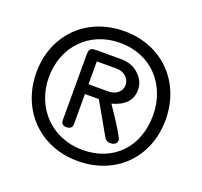

<svg xmlns="http://www.w3.org/2000/svg" viewBox="-129 -898 1105 1050"><g transform="rotate(20 423.5 -372.5)"><path d="M428 -61C247 -61 120 -197 120 -373C120 -549 243 -682 424 -682C606 -682 727 -547 727 -370C727 -186 608 -61 428 -61ZM451 -543C499 -543 529 -511 529 -475C529 -439 500 -410 451 -410H337V-543ZM424 -750C203 -750 47 -592 47 -374C47 -156 203 5 424 5C646 5 800 -152 800 -371C800 -589 645 -750 424 -750ZM312 -600C300 -600 291 -598 285 -595C276 -590 272 -578 272 -559V-179C272 -158 282 -148 303 -148C326 -148 337 -158 337 -179V-353H418L517 -179C527 -158 538 -148 557 -148C580 -148 597 -158 597 -178C597 -187 581 -215 550 -264C531 -294 511 -324 491 -353C565 -373 602 -413 602 -472C602 -506 589 -536 562 -561C535 -587 501 -600 459 -600Z"/></g></svg>

Font: Numismatica Pro
Style: Regular
Weight: 400
Designer: Chris Hopkins
Foundry: Edward C. D. Hopkins
Version: Version 2.19D